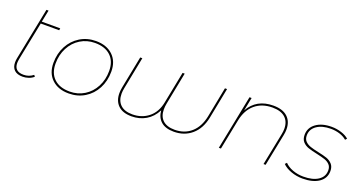

<svg xmlns="http://www.w3.org/2000/svg" viewBox="-40 -1169 3196 1712"><g transform="rotate(20 1558.0 -313.5)"><path d="M105 -139Q100 -112 100 -96Q100 -16 188 -16Q239 -16 279 -48L290 -34Q270 -16 242 -6.5Q214 3 186 3Q134 3 107 -22.5Q80 -48 80 -95Q80 -115 84 -134L183 -630H203L180 -517H355L352 -498H177Z M403 -207Q403 -296 440.5 -367Q478 -438 544.5 -479Q611 -520 695 -520Q796 -520 855.5 -463.5Q915 -407 915 -310Q915 -221 877.5 -149.5Q840 -78 773.5 -37.5Q707 3 623 3Q522 3 462.5 -53.5Q403 -110 403 -207ZM895 -309Q895 -400 841.5 -450.5Q788 -501 692 -501Q616 -501 554.5 -463Q493 -425 458 -358Q423 -291 423 -208Q423 -117 476.5 -66.5Q530 -16 626 -16Q702 -16 763.5 -54Q825 -92 860 -159Q895 -226 895 -309Z M1938 -517 1881 -226Q1859 -116 1789.5 -56.5Q1720 3 1620 3Q1541 3 1498.5 -34.5Q1456 -72 1451 -138Q1415 -68 1355 -32.5Q1295 3 1219 3Q1135 3 1091.5 -39.5Q1048 -82 1048 -155Q1048 -182 1054 -212L1114 -517H1134L1074 -212Q1068 -182 1068 -157Q1068 -90 1107 -53Q1146 -16 1220 -16Q1309 -16 1373 -67Q1437 -118 1456 -213L1516 -517H1536L1476 -212Q1470 -182 1470 -155Q1470 -89 1508.5 -52.5Q1547 -16 1622 -16Q1715 -16 1778 -71.5Q1841 -127 1862 -230L1918 -517Z M2559 -360Q2559 -334 2553 -305L2492 0H2472L2533 -305Q2539 -334 2539 -358Q2539 -426 2497.5 -463.5Q2456 -501 2376 -501Q2277 -501 2211.5 -446Q2146 -391 2125 -287L2068 0H2048L2151 -517H2171L2146 -391Q2219 -520 2378 -520Q2467 -520 2513 -477Q2559 -434 2559 -360Z M2650 -66 2665 -82Q2694 -51 2742 -33.5Q2790 -16 2843 -16Q2932 -16 2983 -50Q3034 -84 3034 -144Q3034 -178 3014.5 -198Q2995 -218 2966.5 -227.5Q2938 -237 2888 -248Q2836 -259 2803.5 -270Q2771 -281 2749 -305Q2727 -329 2727 -371Q2727 -438 2783 -479Q2839 -520 2931 -520Q2979 -520 3024 -505.5Q3069 -491 3095 -467L3081 -452Q3054 -476 3014 -488.5Q2974 -501 2930 -501Q2847 -501 2797 -466Q2747 -431 2747 -372Q2747 -337 2767 -317Q2787 -297 2816.5 -287Q2846 -277 2894 -267Q2947 -256 2978.5 -245Q3010 -234 3032 -210Q3054 -186 3054 -145Q3054 -76 2997 -36.5Q2940 3 2842 3Q2784 3 2731 -16.5Q2678 -36 2650 -66Z"/></g></svg>

Font: Montserrat Alternates Thin
Style: Italic
Weight: 250
Italic angle: -11.3°
Designer: Julieta Ulanovsky
Foundry: Julieta Ulanovsky
Version: Version 7.200